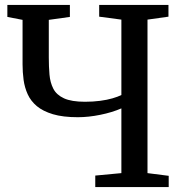

<svg xmlns="http://www.w3.org/2000/svg" viewBox="-20 -763 751 783"><path d="M475 -321Q437 -304.5 389 -294.8Q341 -285 297.5 -285Q236.5 -285 195.8 -297.2Q155 -309.5 130.2 -330.2Q105.5 -351 93 -378.5Q80.5 -406 76.2 -437.2Q72 -468.5 72 -500.5V-682L10 -694V-743H265V-694L179 -682V-528.5Q179 -491.5 181.8 -459Q184.5 -426.5 197.5 -401.2Q210.5 -376 241 -362Q271.5 -348 326.5 -348Q359.5 -348 388 -351.8Q416.5 -355.5 438.8 -362Q461 -368.5 475 -375.5V-683L384.5 -695V-743H667V-695L581.5 -683V-57L668 -46V0H368.5V-47L475 -57Z"/></svg>

Font: Merriweather 28pt
Style: Regular
Weight: 400
Version: Version 2.100